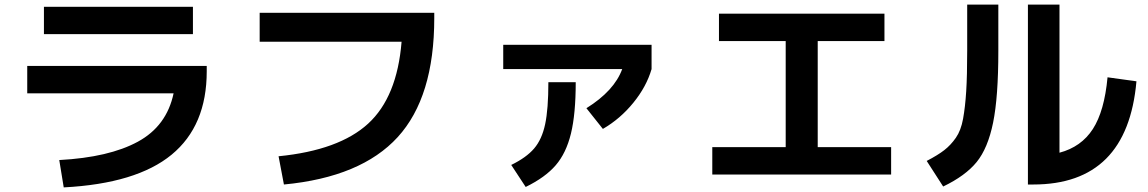

<svg xmlns="http://www.w3.org/2000/svg" viewBox="-20 -773 5040 843"><path d="M99.6 -483.4H887.7V-460Q887.7 -220.7 733.4 -93.8Q579.1 33.2 259.8 49.8L240.2 -70.3Q459 -82 585.4 -150.9Q711.9 -219.7 742.2 -363.3H99.6ZM172.9 -623V-743.2H827.1V-623Z M1120.1 -716.8H1886.7V-693.4Q1886.7 -346.7 1726.1 -170.9Q1565.4 4.9 1226.6 37.1L1203.1 -86.9Q1468.8 -113.3 1596.2 -230Q1723.6 -346.7 1743.2 -589.8H1120.1Z M2189.5 -469.7V-576.2H2840.8V-469.7Q2818.4 -392.6 2760.7 -321.8Q2703.1 -251 2627 -207L2554.7 -297.9Q2676.8 -374 2711.9 -469.7ZM2224.6 -48.8Q2291 -81.1 2325.2 -121.1Q2359.4 -161.1 2373.5 -227.5Q2387.7 -293.9 2387.7 -412.1H2507.8Q2507.8 -272.5 2486.8 -186.5Q2465.8 -100.6 2419.9 -47.4Q2374 5.9 2288.1 47.9Z M3136.7 -712.9H3863.3V-592.8H3570.3V-127H3892.6V-6.8H3107.4V-127H3429.7V-592.8H3136.7Z M4226.6 -752.9H4363.3V-549.8Q4363.3 -346.7 4340.3 -234.4Q4317.4 -122.1 4268.1 -61.5Q4218.8 -1 4121.1 45.9L4048.8 -66.4Q4097.7 -91.8 4126 -113.8Q4154.3 -135.7 4176.8 -168Q4199.2 -200.2 4208.5 -251.5Q4217.8 -302.7 4222.2 -371.6Q4226.6 -440.4 4226.6 -549.8ZM4631.8 -102.5Q4727.5 -127.9 4778.3 -206.5Q4829.1 -285.2 4842.8 -433.6L4969.7 -416Q4929.7 37.1 4516.6 37.1H4493.2V-752.9H4631.8Z"/></svg>

Font: Mgen+ 1c bold
Style: Bold
Weight: 700
Designer: [Source Han Sans]
Ryoko NISHIZUKA  (kana & ideographs); Paul D. Hunt (Latin, Greek & Cyrillic); Wenlong ZHANG  (bopomofo
Version: Version 1.059.20150602